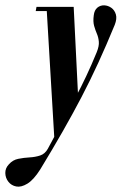

<svg xmlns="http://www.w3.org/2000/svg" viewBox="-96 -521 460 727"><path d="M56.2 120.8Q31.2 160.2 7.6 174.5Q-16 188.8 -34.5 185.1Q-53 181.5 -64.2 167.2Q-75.5 153 -75.9 134.2Q-76.2 115.5 -62.2 101Q-47.5 84.5 -26.8 80.4Q-6 76.2 15.8 75Q37.5 73.8 55.9 67.8Q74.2 61.8 85 42.5Q116.5 -17 142 -63.5Q167.5 -110 189.2 -150.6Q211 -191.2 230.6 -232.9Q250.2 -274.5 270.2 -323.2Q279.8 -347 278.2 -363.2Q276.8 -379.5 270.9 -393.1Q265 -406.8 260.4 -423Q255.8 -439.2 259 -462.8Q261.2 -482.5 272.5 -491.9Q283.8 -501.2 298.5 -500.8Q313.2 -500.2 325.6 -491.4Q338 -482.5 342.8 -466.2Q347.5 -450 338.5 -427Q307.2 -350.8 276.5 -283.9Q245.8 -217 212.5 -153.2Q179.2 -89.5 141.1 -22.8Q103 44 56.2 120.8ZM200.5 -141 117 0H109.5L80.2 -495H183ZM94.8 -479H39.2L42.2 -495H89.5Z"/></svg>

Font: Emberly Black
Style: Italic
Weight: 900
Italic angle: -12°
Designer: Rajesh Rajput
Foundry: Rajesh Rajput
Version: Version 1.000